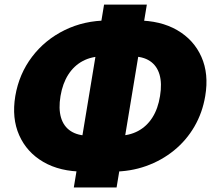

<svg xmlns="http://www.w3.org/2000/svg" viewBox="-20 -787 941 846"><path d="M349.1 -30.8Q244.6 -30.8 171.4 -73.2Q98.1 -115.7 64.7 -190.9Q31.2 -266.1 47.4 -363.8Q64 -461.4 121.1 -536.6Q178.2 -611.8 264.9 -654.3Q351.6 -696.8 455.6 -696.8H582.5Q687 -696.8 760.5 -654.3Q834 -611.8 867.4 -536.6Q900.9 -461.4 884.3 -363.8Q872.1 -290.5 836.7 -229.5Q801.3 -168.5 746.6 -124Q691.9 -79.6 623.3 -55.2Q554.7 -30.8 476.6 -30.8ZM372.1 -189H499.5Q549.3 -189 587.9 -209.5Q626.5 -230 651.4 -269Q676.3 -308.1 685.1 -363.8Q694.3 -419.4 682.9 -458.5Q671.4 -497.6 640.6 -518.1Q609.9 -538.6 560.1 -538.6H432.6Q383.3 -538.6 344.7 -518.1Q306.2 -497.6 281 -458.5Q255.9 -419.4 246.6 -363.8Q237.3 -308.1 248.8 -269Q260.3 -230 291.5 -209.5Q322.8 -189 372.1 -189ZM305.2 39.1 438.5 -766.6H627L493.7 39.1Z"/></svg>

Font: Inter 17pt Black
Style: Italic
Weight: 900
Italic angle: -9.3988°
Version: Version 4.001;git-66647c0bb